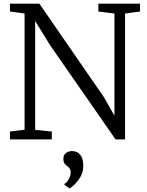

<svg xmlns="http://www.w3.org/2000/svg" viewBox="-20 -763 803 1051"><path d="M34.5 0V-43L114.5 -53V-689Q101.5 -691 88 -692.8Q74.5 -694.5 61.2 -696.5Q48 -698.5 34.5 -700V-743H195.5L549.5 -230L606.5 -130V-689L518.5 -700V-743H746.5V-700L664.5 -689V0H612.5L254.5 -515L172.5 -648V-52L263.5 -43V0ZM436 144Q436 179.5 419.5 206.8Q403 234 384.8 250Q366.5 266 361 268H360L333 249V243Q348 235.5 357.5 216Q367 196.5 367 181Q367 166 360.2 158Q353.5 150 346 145Q338.5 139.5 332.8 131.5Q327 123.5 327 108Q327 89.5 335.5 80Q344 70.5 355 67.2Q366 64 373 64H375Q403 64 419.5 84.5Q436 105 436 144Z"/></svg>

Font: Merriweather Light
Style: Regular
Weight: 300
Designer: Eben Sorkin
Foundry: Eben Sorkin
Version: Version 2.100